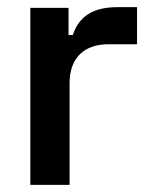

<svg xmlns="http://www.w3.org/2000/svg" viewBox="-20 -518 420 538"><path d="M172 -496H65V0H175V-285C175 -357 217 -394 284 -394H364V-498H310C243 -498 202 -474 184 -420H172Z"/></svg>

Font: Space Text SemiBold
Style: Regular
Weight: 600
Designer: Florian Karsten (Space Text), Colophon Foundry (Space Mono)
Foundry: Florian Karsten
Version: Version 1.003;PS 001.003;hotconv 1.0.88;makeotf.lib2.5.64775